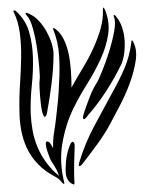

<svg xmlns="http://www.w3.org/2000/svg" viewBox="-20 -489 384 513"><path d="M303 -315Q286 -280 263 -244.5Q240 -209 215 -181Q214 -179 210 -174.5Q206 -170 203 -171Q201 -173 202 -178Q203 -183 204 -186Q209 -202 219 -228Q229 -254 240 -270Q243 -275 252.5 -298Q262 -321 271 -349.5Q280 -378 285 -405Q290 -432 284 -445Q284 -445 284 -448V-449Q288 -449 290 -445Q301 -432 306.5 -415Q312 -398 313 -380Q314 -362 311.5 -344.5Q309 -327 303 -315ZM336 -377Q347 -356 342.5 -326.5Q338 -297 326.5 -266Q315 -235 300.5 -207.5Q286 -180 277 -163Q262 -134 240.5 -104.5Q219 -75 201 -52Q196 -45 192 -45Q190 -47 190.5 -50Q191 -53 192 -56Q208 -108 232 -152.5Q256 -197 282 -245Q299 -275 312.5 -306.5Q326 -338 331 -376Q331 -381 332 -381Q335 -381 336 -377ZM123 -344Q123 -307 117.5 -264Q112 -221 106 -190Q106 -188 104.5 -183Q103 -178 99 -177Q97 -177 95.5 -182Q94 -187 93 -189Q91 -197 89.5 -208.5Q88 -220 87 -232Q86 -244 85.5 -256Q85 -268 86 -277Q87 -283 85 -307Q83 -331 79 -359Q75 -387 68 -412.5Q61 -438 51 -448Q49 -450 48.5 -452.5Q48 -455 49 -455Q51 -455 53.5 -454Q56 -453 58 -452Q72 -446 84 -433Q96 -420 104.5 -404.5Q113 -389 118 -373Q123 -357 123 -344ZM179 0Q179 4 177 4Q176 4 173.5 2.5Q171 1 169 0Q161 -6 157.5 -17Q154 -28 156 -50Q156 -59 158 -70Q160 -81 163 -90.5Q166 -100 169 -105.5Q172 -111 175 -110Q180 -108 179.5 -97.5Q179 -87 179 -82Q178 -56 178 -35Q178 -14 179 0ZM122 -51Q117 -57 113 -67Q109 -77 106 -86.5Q103 -96 102.5 -103Q102 -110 105 -111Q110 -112 114.5 -105.5Q119 -99 122 -93Q121 -114 124.5 -135.5Q128 -157 130 -175Q133 -201 135 -221.5Q137 -242 138 -271Q140 -302 138 -339Q136 -376 122 -411Q121 -414 123 -414Q125 -414 126 -413Q127 -412 129 -411Q142 -401 150.5 -383.5Q159 -366 163.5 -344.5Q168 -323 169.5 -299.5Q171 -276 171 -255Q186 -282 202 -308.5Q218 -335 230 -361.5Q242 -388 249 -413.5Q256 -439 255 -464Q255 -468 256 -469Q257 -469 260 -464Q274 -431 269 -397.5Q264 -364 248.5 -330.5Q233 -297 212 -263.5Q191 -230 175 -197Q155 -155 146.5 -105Q138 -55 152 0V1Q151 2 151 2Q149 2 148 1Q147 1 147 0Q144 -4 140 -8Q136 -12 129 -16Q100 -31 81 -51Q62 -71 51.5 -94Q41 -117 36.5 -142Q32 -167 32 -192Q31 -228 33.5 -264.5Q36 -301 36.5 -335Q37 -369 33 -400.5Q29 -432 16 -458Q16 -460 16 -460Q18 -462 20 -461Q22 -460 23 -459Q49 -435 58 -403Q67 -371 68 -335Q69 -299 65 -261Q61 -223 62 -186Q63 -164 67 -141Q71 -118 80 -96.5Q89 -75 103.5 -55Q118 -35 138 -19Q134 -29 132 -33.5Q130 -38 122 -51Z"/></svg>

Font: mr_AkronimG
Style: Regular
Weight: 400
Version: Version 1.002 April 14, 2020